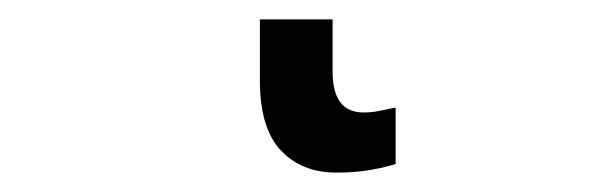

<svg xmlns="http://www.w3.org/2000/svg" viewBox="-20 42 617 198"><path d="M323 116Q323 158 355 158Q364 158 373 156Q382 154 388 153V211Q380 214 363.5 217Q347 220 327 220Q291 220 269.5 197Q248 174 248 125V62H323Z"/></svg>

Font: TSCustom
Style: Regular
Weight: 400
Designer: Monotype Design Team
Foundry: Monotype Imaging Inc.
Version: Version 2.004; ttfautohint (v1.8.3) -l 8 -r 50 -G 200 -x 14 